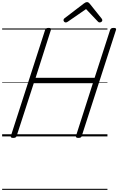

<svg xmlns="http://www.w3.org/2000/svg" viewBox="-20 -1276 1106 1796"><path d="M103 14Q75 14 82 -5L402 -996Q405 -1006 412.5 -1010.5Q420 -1015 435 -1015Q463 -1015 456 -996L313 -548H865L1010 -996Q1014 -1006 1021 -1010.5Q1028 -1015 1044 -1015Q1072 -1015 1065 -996L745 -5Q743 5 735.5 9.5Q728 14 713 14Q685 14 691 -5L849 -498H296L136 -5Q133 5 126 9.5Q119 14 103 14ZM595 -1066Q586 -1066 580 -1073Q574 -1080 574 -1087Q574 -1093 576 -1096.5Q578 -1100 582 -1104L764 -1243Q773 -1250 780 -1253Q787 -1256 795 -1256Q802 -1256 807.5 -1252.5Q813 -1249 819 -1242L931 -1102Q934 -1098 935.5 -1094Q937 -1090 937 -1086Q937 -1077 928.5 -1071.5Q920 -1066 913 -1066Q907 -1066 902.5 -1068.5Q898 -1071 894 -1076L785 -1191L617 -1075Q610 -1070 605 -1068Q600 -1066 595 -1066ZM0 490H985V500H0ZM0 -20H985V0H0ZM0 -505H985V-500H0ZM0 -1010H985V-1000H0Z"/></svg>

Font: Playwrite US Trad Guides
Style: Regular
Weight: 400
Designer: Veronika Burian, José Scaglione
Foundry: TypeTogether
Version: Version 1.003